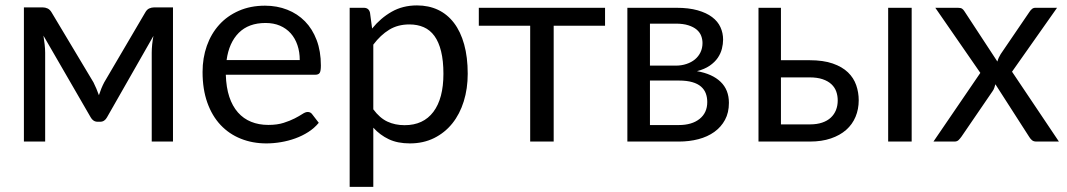

<svg xmlns="http://www.w3.org/2000/svg" viewBox="-20 -536 4041 727"><path d="M635 -508V0H554.5V-336.5Q554.5 -350.5 556.2 -367.8Q558 -385 561 -400L385 -91.5Q381 -84 374.5 -79.5Q368 -75 359.5 -75H349.5Q341 -75 334.2 -79.5Q327.5 -84 323.5 -91.5L144.5 -401Q147 -386 149 -368.2Q151 -350.5 151 -336.5V0H70.5V-508H142Q151.5 -508 160.5 -503.8Q169.5 -499.5 176 -488L334 -224Q345.5 -201 354.5 -175.5Q363 -202 374.5 -224L529.5 -488Q536 -500 545 -504Q554 -508 563.5 -508Z M1115 -308.5Q1115 -339.5 1106.2 -365.2Q1097.5 -391 1080.8 -409.8Q1064 -428.5 1040 -438.8Q1016 -449 985.5 -449Q921.5 -449 884.2 -411.8Q847 -374.5 838 -308.5ZM1187 -71Q1170.5 -51 1147.5 -36.2Q1124.5 -21.5 1098.2 -12Q1072 -2.5 1044 2.2Q1016 7 988.5 7Q936 7 891.8 -10.8Q847.5 -28.5 815.2 -62.8Q783 -97 765 -147.5Q747 -198 747 -263.5Q747 -316.5 763.2 -362.5Q779.5 -408.5 810 -442.2Q840.5 -476 884.5 -495.2Q928.5 -514.5 983.5 -514.5Q1029 -514.5 1067.8 -499.2Q1106.5 -484 1134.8 -455.2Q1163 -426.5 1179 -384.2Q1195 -342 1195 -288Q1195 -267 1190.5 -260Q1186 -253 1173.5 -253H835Q836.5 -205 848.2 -169.5Q860 -134 881 -110.2Q902 -86.5 931 -74.8Q960 -63 996 -63Q1029.5 -63 1053.8 -70.8Q1078 -78.5 1095.5 -87.5Q1113 -96.5 1124.8 -104.2Q1136.5 -112 1145 -112Q1156 -112 1162 -103.5Z M1393.5 -122Q1418 -89 1447 -75.5Q1476 -62 1512 -62Q1583 -62 1621 -112.5Q1659 -163 1659 -256.5Q1659 -306 1650.2 -341.5Q1641.5 -377 1625 -399.8Q1608.5 -422.5 1584.5 -433Q1560.5 -443.5 1530 -443.5Q1486.5 -443.5 1453.8 -423.5Q1421 -403.5 1393.5 -367ZM1389 -428Q1421 -467.5 1463 -491.5Q1505 -515.5 1559 -515.5Q1603 -515.5 1638.5 -498.8Q1674 -482 1699 -449.2Q1724 -416.5 1737.5 -368Q1751 -319.5 1751 -256.5Q1751 -200.5 1736 -152.2Q1721 -104 1692.8 -68.8Q1664.5 -33.5 1623.8 -13.2Q1583 7 1532 7Q1485.5 7 1452.2 -8.8Q1419 -24.5 1393.5 -52.5V171.5H1304V-506.5H1357.5Q1376.5 -506.5 1381 -488Z M2271 -438.5H2076.5V0H1987.5V-438.5H1793V-506.5H2271Z M2550 -62.5Q2600 -62.5 2629 -85.8Q2658 -109 2658 -149.5Q2658 -167.5 2652.5 -182.2Q2647 -197 2634.5 -208Q2622 -219 2601.2 -225Q2580.5 -231 2550.5 -231H2441V-62.5ZM2441 -446.5V-287.5H2538.5Q2560.5 -287.5 2579.2 -293.8Q2598 -300 2611.5 -311.2Q2625 -322.5 2632.5 -338.2Q2640 -354 2640 -373Q2640 -387 2635 -400.2Q2630 -413.5 2618 -423.8Q2606 -434 2586.5 -440.2Q2567 -446.5 2538.5 -446.5ZM2541 -506.5Q2588 -506.5 2621.5 -497Q2655 -487.5 2676.5 -471.2Q2698 -455 2708 -433Q2718 -411 2718 -386Q2718 -369.5 2713.5 -351.5Q2709 -333.5 2697.8 -317Q2686.5 -300.5 2667.2 -287.2Q2648 -274 2619 -266.5Q2677 -256.5 2708.5 -226.2Q2740 -196 2740 -146.5Q2740 -109.5 2725.2 -82.2Q2710.5 -55 2684.8 -36.5Q2659 -18 2624.5 -9Q2590 0 2550.5 0H2355.5V-506.5Z M3046.5 -65Q3073.5 -65 3093.2 -71.8Q3113 -78.5 3126 -90.8Q3139 -103 3145.5 -119.5Q3152 -136 3152 -155.5Q3152 -173.5 3146.5 -189.2Q3141 -205 3128.2 -217Q3115.5 -229 3095 -236Q3074.5 -243 3045 -243H2937V-65ZM3045 -308Q3097.5 -308 3133.2 -295.5Q3169 -283 3190.8 -262Q3212.5 -241 3222 -213.5Q3231.5 -186 3231.5 -156.5Q3231.5 -122.5 3219.5 -93.8Q3207.5 -65 3184 -44.2Q3160.5 -23.5 3126 -11.8Q3091.5 0 3046.5 0H2852V-506.5H2937V-308ZM3432 -506.5V0H3343V-506.5Z M3989.5 0H3904Q3893 0 3886.8 -5.8Q3880.5 -11.5 3876.5 -18.5L3749 -217Q3747 -210 3744.8 -203.2Q3742.5 -196.5 3738.5 -191L3620.5 -18.5Q3615.5 -11.5 3609.8 -5.8Q3604 0 3594 0H3514.5L3692 -260L3521.5 -506.5H3607Q3618 -506.5 3623 -503Q3628 -499.5 3632 -493L3756.5 -303Q3760.5 -317.5 3769 -331L3878 -491Q3882.5 -498 3887.8 -502.2Q3893 -506.5 3900.5 -506.5H3982.5L3812 -264.5Z"/></svg>

Font: Lato 2
Style: Regular
Weight: 400
Designer: Lukasz Dziedzic with Adam Twardoch and Botio Nikoltchev
Foundry: tyPoland Lukasz Dziedzic
Version: Version 2.015; 2015-08-06; http://www.latofonts.com/